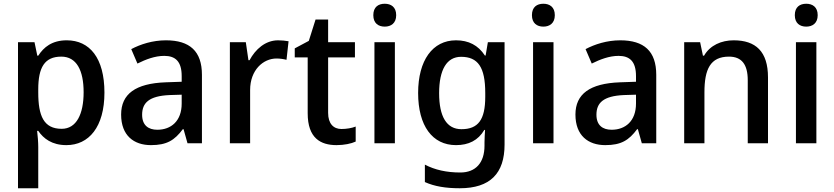

<svg xmlns="http://www.w3.org/2000/svg" viewBox="-20 -764 4450 1024"><path d="M336 -549C257 -549 213 -512 184 -467H179L164 -539H76V240H184V20C184 -5 181 -42 178 -66H184C212 -25 257 10 334 10C454 10 537 -87 537 -270C537 -455 458 -549 336 -549ZM307 -462C388 -462 426 -389 426 -272C426 -156 388 -77 309 -77C213 -77 184 -146 184 -271V-287C184 -405 218 -462 307 -462Z M865 -549C794 -549 729 -528 680 -502L713 -425C757 -447 806 -466 856 -466C915 -466 949 -437 949 -358V-328L863 -325C703 -319 626 -263 626 -153C626 -41 694 10 785 10C870 10 911 -16 955 -75H959L980 0H1057V-365C1057 -491 992 -549 865 -549ZM949 -259V-212C949 -118 892 -72 819 -72C771 -72 738 -96 738 -152C738 -215 774 -252 884 -257Z M1463 -549C1395 -549 1342 -501 1311 -443H1305L1291 -539H1206V0H1314V-284C1314 -390 1383 -452 1455 -452C1473 -452 1493 -449 1508 -445L1519 -544C1504 -547 1480 -549 1463 -549Z M1801 -76C1759 -76 1730 -104 1730 -162V-458H1873V-539H1730V-660H1663L1627 -546L1552 -506V-458H1621V-160C1621 -27 1690 10 1775 10C1815 10 1854 2 1877 -9V-89C1857 -81 1828 -76 1801 -76Z M2032 -744C1998 -744 1971 -727 1971 -683C1971 -640 1998 -622 2032 -622C2065 -622 2093 -640 2093 -683C2093 -727 2065 -744 2032 -744ZM2086 -539H1977V0H2086Z M2412 -549C2287 -549 2210 -442 2210 -268C2210 -93 2286 10 2412 10C2479 10 2530 -15 2563 -71H2567C2566 -57 2564 -22 2564 -5V13C2564 104 2517 156 2435 156C2362 156 2299 142 2246 114V207C2297 230 2357 240 2432 240C2594 240 2671 161 2671 7V-539H2582L2570 -468H2566C2530 -523 2479 -549 2412 -549ZM2439 -461C2529 -461 2568 -406 2568 -268V-248C2568 -125 2530 -75 2441 -75C2362 -75 2322 -142 2322 -267C2322 -393 2363 -461 2439 -461Z M2878 -744C2844 -744 2817 -727 2817 -683C2817 -640 2844 -622 2878 -622C2911 -622 2939 -640 2939 -683C2939 -727 2911 -744 2878 -744ZM2932 -539H2823V0H2932Z M3288 -549C3217 -549 3152 -528 3103 -502L3136 -425C3180 -447 3229 -466 3279 -466C3338 -466 3372 -437 3372 -358V-328L3286 -325C3126 -319 3049 -263 3049 -153C3049 -41 3117 10 3208 10C3293 10 3334 -16 3378 -75H3382L3403 0H3480V-365C3480 -491 3415 -549 3288 -549ZM3372 -259V-212C3372 -118 3315 -72 3242 -72C3194 -72 3161 -96 3161 -152C3161 -215 3197 -252 3307 -257Z M3893 -549C3828 -549 3767 -523 3735 -467H3729L3714 -539H3629V0H3737V-272C3737 -394 3768 -462 3868 -462C3936 -462 3968 -420 3968 -336V0H4076V-351C4076 -490 4010 -549 3893 -549Z M4280 -744C4246 -744 4219 -727 4219 -683C4219 -640 4246 -622 4280 -622C4313 -622 4341 -640 4341 -683C4341 -727 4313 -744 4280 -744ZM4334 -539H4225V0H4334Z"/></svg>

Font: Noto Sans Thai Medium
Style: Regular
Weight: 500
Designer: Monotype Design Team
Foundry: Monotype Imaging Inc.
Version: Version 1.901